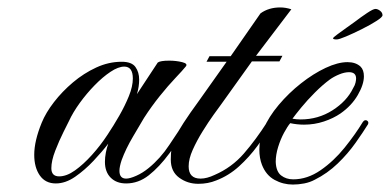

<svg xmlns="http://www.w3.org/2000/svg" viewBox="-20 -487 1048 516"><path d="M130 6Q102 6 87 -15.5Q72 -37 72 -71Q72 -108 92 -157Q103 -184 125 -212.5Q147 -241 176 -265.5Q205 -290 238.5 -305.5Q272 -321 307 -321Q334 -321 344 -307Q354 -293 354 -273Q354 -254 348 -234L404 -319Q411 -324 435 -324Q453 -324 469.5 -320Q486 -316 479 -308Q471 -298 451.5 -277.5Q432 -257 409.5 -229Q387 -201 367 -170Q357 -153 337.5 -120Q318 -87 307 -57Q301 -39 301 -28Q301 -7 319 -7Q329 -7 346 -14.5Q363 -22 379 -35Q411 -61 435 -97.5Q459 -134 478 -162Q479 -163 480.5 -164Q482 -165 486 -165Q490 -165 492 -161.5Q494 -158 490 -153Q462 -111 435 -74.5Q408 -38 380 -16Q352 6 319 6Q293 6 277.5 -9.5Q262 -25 262 -52Q262 -64 264.5 -77Q267 -90 271 -101Q255 -80 231.5 -55Q208 -30 182 -12Q156 6 130 6ZM139 -13Q159 -13 181.5 -29Q204 -45 227 -70.5Q250 -96 269 -125Q285 -149 300.5 -176Q316 -203 326.5 -229Q337 -255 337 -276Q337 -308 314 -308Q298 -308 277 -294Q256 -280 234.5 -258Q213 -236 194.5 -210.5Q176 -185 165 -161Q162 -155 150.5 -132Q139 -109 128.5 -82Q118 -55 118 -35Q118 -13 139 -13Z M513 7Q484 7 461.5 -9.5Q439 -26 439 -58Q439 -75 441 -88.5Q443 -102 450.5 -117.5Q458 -133 473.5 -157Q489 -181 516 -218L589 -321H535L543 -336H600L680 -451Q702 -467 733 -467Q748 -467 763 -462L668 -337H739L731 -322H657L574 -206Q568 -198 554 -178.5Q540 -159 524.5 -134Q509 -109 498 -84.5Q487 -60 487 -40Q487 -7 519 -7Q536 -7 557 -17Q603 -37 635.5 -74.5Q668 -112 698 -159Q701 -163 707 -163Q710 -163 712 -160Q714 -157 712 -153Q694 -125 672 -95Q650 -65 622.5 -40Q595 -15 561 -2Q539 7 513 7Z M767 9Q741 9 718 -3.5Q695 -16 684 -44Q677 -62 677 -85Q677 -113 688 -140Q702 -173 729 -205Q756 -237 789 -263Q822 -289 855 -304.5Q888 -320 914 -320Q936 -320 949 -308Q958 -299 958 -282Q958 -260 941.5 -231.5Q925 -203 895 -182Q876 -169 850.5 -160.5Q825 -152 797 -152Q788 -152 778.5 -153Q769 -154 760 -156Q753 -148 743.5 -130.5Q734 -113 727.5 -92Q721 -71 721 -52Q722 -26 735.5 -15.5Q749 -5 768 -5Q806 -5 841.5 -29.5Q877 -54 906 -90Q935 -126 955 -159Q958 -163 960 -163.5Q962 -164 963 -164Q966 -164 968.5 -161Q971 -158 969 -153Q956 -132 935.5 -103Q915 -74 887.5 -47.5Q860 -21 826 -4Q813 3 797.5 6Q782 9 767 9ZM788 -166Q835 -166 873.5 -190.5Q912 -215 929 -250Q934 -258 935.5 -265Q937 -272 937 -276Q937 -293 918 -293Q906 -293 891.5 -287Q877 -281 866 -273Q847 -259 826.5 -238.5Q806 -218 790 -198.5Q774 -179 766 -168Q771 -167 777 -166.5Q783 -166 788 -166ZM885 -381Q875 -381 875 -384Q875 -386 886.5 -394.5Q898 -403 912 -413Q926 -423 933 -428Q950 -441 966.5 -452Q983 -463 989 -463Q995 -463 1001.5 -458Q1008 -453 1008 -446Q1008 -441 991.5 -430.5Q975 -420 952 -408.5Q929 -397 910 -389Q891 -381 885 -381Z"/></svg>

Font: Fleur De Leah
Style: Regular
Weight: 400
Designer: Robert E. Leuschke
Foundry: Robert E. Leuschke
Version: Version 1.010; ttfautohint (v1.8.3)